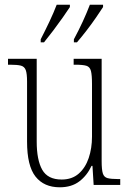

<svg xmlns="http://www.w3.org/2000/svg" viewBox="-20 -786 550 816"><path d="M234 10Q167 10 131 -35.5Q95 -81 95 -184V-439Q95 -473 89.5 -488Q84 -503 69 -507Q54 -511 23 -511H14V-536H136V-184Q136 -106 159.5 -64.5Q183 -23 242 -23Q286 -23 314.5 -48Q343 -73 357 -114.5Q371 -156 371 -205V-429Q371 -467 366.5 -484.5Q362 -502 347 -506.5Q332 -511 300 -511H293V-536H412V-101Q412 -65 417 -49Q422 -33 437 -29Q452 -25 481 -25H491V0H378L373 -81H369Q350 -40 317 -15Q284 10 234 10ZM294 -619Q315 -658 332 -695Q349 -732 362 -766H418V-756Q407 -739 388.5 -712Q370 -685 348 -656.5Q326 -628 307 -606H294ZM153 -619Q173 -658 190.5 -695Q208 -732 221 -766H277V-756Q266 -739 247 -712Q228 -685 206.5 -656.5Q185 -628 167 -606H153Z"/></svg>

Font: Noto Serif Condensed ExtraLight
Style: Regular
Weight: 200
Width: 3
Designer: Monotype Design Team
Foundry: Monotype Imaging Inc.
Version: Version 2.013; ttfautohint (v1.8.4.7-5d5b)